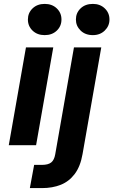

<svg xmlns="http://www.w3.org/2000/svg" viewBox="-20 -744 581 984"><path d="M25 0 113 -501H253L165 0ZM209 -564Q171 -564 147 -587Q123 -610 123 -644Q123 -678 147 -701Q171 -724 209 -724Q247 -724 271 -701Q295 -678 295 -644Q295 -610 271 -587Q247 -564 209 -564ZM133 220 155 101H195Q227 101 242.5 88.5Q258 76 263 47L359 -501H499L403 46Q392 109 363 147.5Q334 186 291.5 203Q249 220 195 220ZM456 -564Q417 -564 393 -587.5Q369 -611 369 -644Q369 -678 393 -701Q417 -724 456 -724Q493 -724 517 -701Q541 -678 541 -644Q541 -611 517 -587.5Q493 -564 456 -564Z"/></svg>

Font: DM Sans 17pt ExtraBold
Style: Italic
Weight: 800
Italic angle: -10°
Version: Version 4.004;gftools[0.9.30]